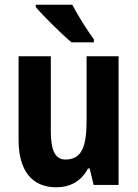

<svg xmlns="http://www.w3.org/2000/svg" viewBox="-20 -786 585 816"><path d="M287 -766H132V-756C162 -720 244 -639 284 -606H379V-619C354 -652 309 -723 287 -766ZM484 -547H348V-275C348 -167 330 -108 258 -108C214 -108 196 -148 196 -228V-547H59V-190C59 -61 116 10 219 10C278 10 326 -16 354 -70H361L378 0H484Z"/></svg>

Font: Noto Sans Georgian Condensed Bold
Style: Regular
Weight: 700
Width: 3
Designer: Monotype Design Team, Akaki Razmadze
Foundry: Google LLC
Version: Version 2.005